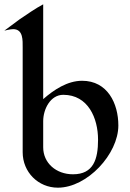

<svg xmlns="http://www.w3.org/2000/svg" viewBox="-35 -853 604 889"><path d="M513 -272C513 -374 463 -479 345 -479C277 -479 214 -437 165 -394V-833C127 -813 91 -787 55 -763C40 -752 -15 -711 -15 -711C-15 -711 12 -718 26 -718C73 -718 70 -666 70 -632V-148C70 -56 142 16 233 16C369 16 513 -140 513 -272ZM419 -206C419 -116 398 -46 303 -46C225 -46 165 -98 165 -171V-292C165 -347 198 -414 258 -414C373 -414 419 -306 419 -206Z"/></svg>

Font: Fondamento
Style: Regular
Weight: 400
Designer: Astigmatic (AOETI)
Foundry: Astigmatic (AOETI)
Version: Version 1.001